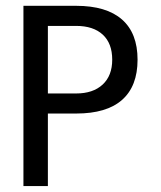

<svg xmlns="http://www.w3.org/2000/svg" viewBox="-20 -624 540 644"><path d="M140.6 -537.1V-310.5H235.4Q292 -310.5 324.2 -340.3Q356.4 -370.1 356.4 -423.8Q356.4 -478.5 324.7 -507.8Q293 -537.1 235.4 -537.1ZM58.6 -604.5H235.4Q336.9 -604.5 389.2 -558.6Q441.4 -512.7 441.4 -423.8Q441.4 -335 389.6 -289.1Q337.9 -243.2 235.4 -243.2H140.6V0H58.6Z"/></svg>

Font: BabelStone Flags
Style: Regular
Weight: 400
Designer: Andrew West
Foundry: BabelStone
Version: Version 4.12